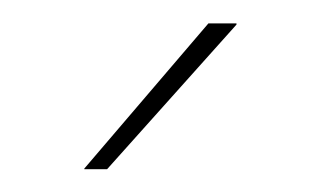

<svg xmlns="http://www.w3.org/2000/svg" viewBox="-20 -700 276 164"><path d="M52 -556 158 -680H182V-679L71.5 -555.5H52Z"/></svg>

Font: Anek Kannada Thin
Style: Regular
Weight: 250
Version: Version 1.003